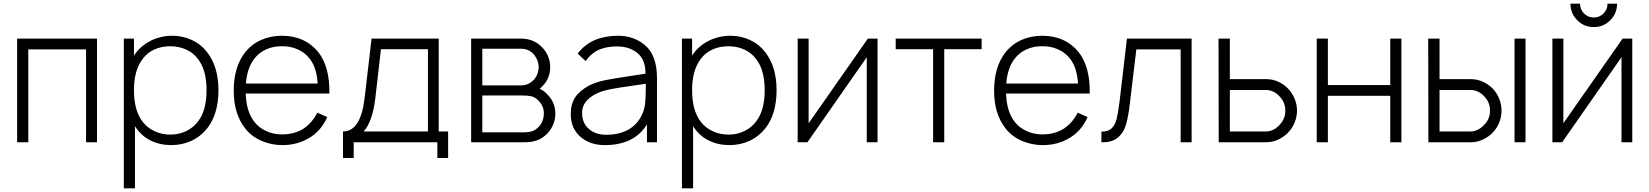

<svg xmlns="http://www.w3.org/2000/svg" viewBox="-20 -772 8951 1042"><path d="M506.5 0H447V-504H133.5V0H73V-562.5H506.5Z M1165.5 -282.5Q1165.5 -153.5 1105 -76Q1069 -31 1019 -7.8Q969 15.5 909 15.5Q848.5 15.5 798 -9.2Q747.5 -34 715.5 -82.5L712.5 -86.5V250H652V-562.5H707V-470L715.5 -482.5Q732 -505 754 -522.8Q776 -540.5 801.5 -552.8Q827 -565 855.8 -571.5Q884.5 -578 914.5 -578Q972 -578 1021.8 -554.8Q1071.5 -531.5 1105 -487.5Q1165.5 -409 1165.5 -282.5ZM1101 -282.5Q1101 -391.5 1055 -451Q1029.5 -485.5 990.2 -503.2Q951 -521 904 -521Q857.5 -521 818.5 -503.8Q779.5 -486.5 754 -452Q707 -391 707 -282.5Q707 -172.5 754 -111.5Q779.5 -78 819 -59.8Q858.5 -41.5 905 -41.5Q950.5 -41.5 990 -60.2Q1029.5 -79 1055 -113.5Q1101 -172.5 1101 -282.5Z M1359 -112.5Q1384.5 -79 1424.5 -60.8Q1464.5 -42.5 1510 -42.5Q1576 -42.5 1626 -73Q1675.5 -106.5 1702 -160.5L1756 -136.5Q1721.5 -59 1654 -21Q1592 15.5 1512 15.5Q1482 15.5 1453.2 9.5Q1424.5 3.5 1398.2 -8Q1372 -19.5 1349.5 -36.5Q1327 -53.5 1310 -76Q1248.5 -154.5 1248.5 -280Q1248.5 -408.5 1310 -487.5Q1346.5 -533 1398 -555.5Q1449.5 -578 1510 -578Q1635 -578 1708 -488.5Q1770.5 -407 1767.5 -264.5H1313.5Q1316.5 -168.5 1359 -112.5ZM1314.5 -318.5H1704Q1701 -362 1691 -394.5Q1681 -427 1661 -453Q1635.5 -486.5 1595.5 -504.2Q1555.5 -522 1510 -521Q1465 -522 1425 -504.2Q1385 -486.5 1359 -452Q1321 -401.5 1314.5 -318.5Z M2361 -58.5H2412V85.5H2353.5V0H1899.5V85.5H1841.5V-58.5Q1938 -58.5 1959 -241.5L1996.5 -562.5H2361ZM2302.5 -505H2047.5L2016.5 -235.5Q2001.5 -112.5 1953.5 -58.5H2302.5Z M2806.5 -562.5Q2877.5 -562.5 2921.5 -515.5Q2943 -494.5 2954.5 -466.5Q2966 -438.5 2966 -408.5Q2966 -380 2956.8 -355Q2947.5 -330 2929.5 -310.5Q2923 -303.5 2918 -298.2Q2913 -293 2909 -290.5Q2937 -276 2950.5 -259.5Q2971.5 -239.5 2982.8 -212.2Q2994 -185 2994 -155Q2994 -122 2980 -91.2Q2966 -60.5 2942 -39.5Q2899.5 0 2829.5 0H2537V-562.5ZM2597.5 -308.5H2806.5Q2849.5 -308.5 2879.5 -341.5Q2903.5 -370.5 2903.5 -408.5Q2903.5 -442.5 2879.5 -474Q2852 -507.5 2806.5 -507.5H2597.5ZM2597.5 -54H2825.5Q2849.5 -54 2868.2 -60.2Q2887 -66.5 2902.5 -82.5Q2931.5 -111.5 2931.5 -158.5Q2931.5 -177 2923.8 -194.8Q2916 -212.5 2902.5 -226Q2883.5 -245 2864 -249.5Q2843.5 -254 2811 -254H2597.5Z M3491 0V-97Q3422.5 15.5 3262 15.5Q3181.5 15.5 3129.5 -30Q3077.5 -76 3077.5 -153Q3077.5 -206.5 3101 -242.8Q3124.5 -279 3176.5 -307.5Q3213 -326 3260.5 -336Q3284.5 -341 3319.2 -346.8Q3354 -352.5 3400.5 -359.5L3483 -372Q3484 -446.5 3440.5 -483Q3397.5 -520 3328.5 -520Q3274.5 -520 3234 -503.5Q3193 -487.5 3158 -440.5L3115 -481.5Q3156 -533.5 3211 -555.8Q3266 -578 3337 -578Q3377.5 -578 3415.2 -564.5Q3453 -551 3480 -527Q3545.5 -472 3545.5 -349V0ZM3485 -317.5Q3311.5 -293 3277.5 -284.5Q3216 -271 3177.5 -238.5Q3139 -206 3139 -159.5Q3139 -104.5 3175.5 -72.5Q3212 -40.5 3269.5 -40.5Q3336.5 -40.5 3385.8 -66.2Q3435 -92 3461 -143.5Q3477 -174.5 3481 -209.5Q3483 -227 3484 -253.8Q3485 -280.5 3485 -317.5Z M4194.5 -282.5Q4194.5 -153.5 4134 -76Q4098 -31 4048 -7.8Q3998 15.5 3938 15.5Q3877.5 15.5 3827 -9.2Q3776.5 -34 3744.5 -82.5L3741.5 -86.5V250H3681V-562.5H3736V-470L3744.5 -482.5Q3761 -505 3783 -522.8Q3805 -540.5 3830.5 -552.8Q3856 -565 3884.8 -571.5Q3913.5 -578 3943.5 -578Q4001 -578 4050.8 -554.8Q4100.5 -531.5 4134 -487.5Q4194.5 -409 4194.5 -282.5ZM4130 -282.5Q4130 -391.5 4084 -451Q4058.5 -485.5 4019.2 -503.2Q3980 -521 3933 -521Q3886.5 -521 3847.5 -503.8Q3808.5 -486.5 3783 -452Q3736 -391 3736 -282.5Q3736 -172.5 3783 -111.5Q3808.5 -78 3848 -59.8Q3887.5 -41.5 3934 -41.5Q3979.5 -41.5 4019 -60.2Q4058.5 -79 4084 -113.5Q4130 -172.5 4130 -282.5Z M4742.5 0H4684V-461.5L4362 0H4309V-562.5H4368.5V-103L4690 -562.5H4742.5Z M5307.5 -505H5104.5V0H5044V-505H4841V-562.5H5307.5Z M5485.5 -112.5Q5511 -79 5551 -60.8Q5591 -42.5 5636.5 -42.5Q5702.5 -42.5 5752.5 -73Q5802 -106.5 5828.5 -160.5L5882.5 -136.5Q5848 -59 5780.5 -21Q5718.5 15.5 5638.5 15.5Q5608.5 15.5 5579.8 9.5Q5551 3.5 5524.8 -8Q5498.5 -19.5 5476 -36.5Q5453.5 -53.5 5436.5 -76Q5375 -154.5 5375 -280Q5375 -408.5 5436.5 -487.5Q5473 -533 5524.5 -555.5Q5576 -578 5636.5 -578Q5761.5 -578 5834.5 -488.5Q5897 -407 5894 -264.5H5440Q5443 -168.5 5485.5 -112.5ZM5441 -318.5H5830.5Q5827.5 -362 5817.5 -394.5Q5807.5 -427 5787.5 -453Q5762 -486.5 5722 -504.2Q5682 -522 5636.5 -521Q5591.5 -522 5551.5 -504.2Q5511.5 -486.5 5485.5 -452Q5447.5 -401.5 5441 -318.5Z M6447 -562.5V0H6387.5V-504H6147L6111.5 -207.5Q6104 -141.5 6091 -96Q6078.5 -52 6046 -25Q6014 2 5957.5 0V-57.5Q5993.5 -57.5 6012.5 -75Q6031 -92 6039.5 -124Q6043.5 -140 6047.5 -163.2Q6051.5 -186.5 6055.5 -217.5L6096 -562.5Z M6654.5 -562.5V-342.5H6853.5Q6885 -342.5 6916 -329Q6947 -315.5 6970 -291.5Q6993 -267.5 7006 -236.2Q7019 -205 7019 -172Q7019 -138.5 7006 -106.8Q6993 -75 6970 -52Q6947 -28 6916 -14Q6885 0 6853.5 0H6594L6593 -562.5ZM6654.5 -58.5H6851Q6871 -58.5 6890.8 -68.2Q6910.5 -78 6925 -95Q6955.5 -127 6955.5 -172Q6955.5 -216 6925 -248Q6910.5 -264.5 6891.2 -274Q6872 -283.5 6851 -283.5H6654.5Z M7585.5 -562.5V0H7525V-252H7186.5V0H7126V-562.5H7186.5V-310.5H7525V-562.5Z M7792.5 -562.5V-342.5H7963Q7996 -342.5 8026.5 -329Q8057 -315.5 8081 -291.5Q8104 -267.5 8116.5 -235.8Q8129 -204 8129 -172Q8129 -138.5 8116.5 -107.2Q8104 -76 8081 -52Q8057 -28 8026.5 -14Q7996 0 7963 0H7732L7731 -562.5ZM8259 -562.5V0H8199.5V-562.5ZM7792.5 -58.5H7961Q7981 -58.5 8000.8 -68.2Q8020.5 -78 8035 -95Q8066.5 -125.5 8066.5 -172Q8066.5 -216 8036 -248Q8003.5 -283.5 7961 -283.5H7792.5Z M8756 -752Q8756 -699 8719 -662Q8682 -625 8630 -625Q8577 -625 8540 -662Q8503 -699 8503 -752H8555Q8555 -720.5 8576.5 -699Q8598.5 -677 8630 -677Q8660.5 -677 8682.5 -699Q8704 -720.5 8704 -752ZM8838.5 0H8780V-461.5L8458 0H8405V-562.5H8464.5V-103L8786 -562.5H8838.5Z"/></svg>

Font: Russisch Sans Light
Style: Regular
Weight: 300
Designer: Michael Sharanda (font) & Cristiano Sobral (main changes)
Foundry: Michael Sharanda
Version: Version 2.00;September 8, 2020;FontCreator 13.0.0.2681 64-bi